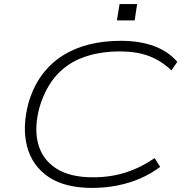

<svg xmlns="http://www.w3.org/2000/svg" viewBox="-20 -913 907 941"><path d="M432 8Q297 8 217 -46.5Q137 -101 112.5 -196Q88 -291 120 -410Q144 -490 186.5 -547Q229 -604 288 -641Q347 -678 418.5 -695.5Q490 -713 572 -713Q664 -713 734 -687.5Q804 -662 849 -610L820 -568Q770 -616 709.5 -638.5Q649 -661 568 -661Q471 -661 392.5 -633.5Q314 -606 259.5 -547Q205 -488 175 -392Q146 -288 166.5 -210Q187 -132 254.5 -88Q322 -44 435 -44Q521 -44 594 -67Q667 -90 738 -138L765 -95Q721 -62 668.5 -39Q616 -16 556 -4Q496 8 432 8ZM553 -813 566 -893H652L640 -813Z"/></svg>

Font: Nunito Sans 7pt Expanded ExtraLight
Style: Italic
Weight: 250
Width: 7
Italic angle: -9°
Designer: Vernon Adams
Foundry: Vernon Adams
Version: Version 3.101;gftools[0.9.27]